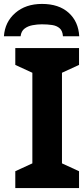

<svg xmlns="http://www.w3.org/2000/svg" viewBox="-46 -959 424 979"><path d="M357 0H32V-86L119 -126V-588L32 -628V-714H357V-628L270 -588V-126L357 -86ZM168 -939Q254 -939 304 -894Q354 -849 358 -774H275Q273 -802 258 -815Q243 -828 219.5 -831.5Q196 -835 167 -835Q144 -835 120 -830.5Q96 -826 79 -813Q62 -800 59 -774H-26Q-21 -847 32 -893Q85 -939 168 -939Z"/></svg>

Font: Noto Sans IKEA
Style: Bold
Weight: 600
Designer: Monotype Design Team
Foundry: Monotype Imaging Inc.
Version: Version 2.001